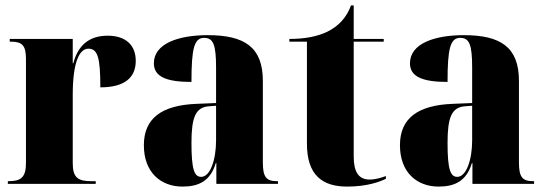

<svg xmlns="http://www.w3.org/2000/svg" viewBox="-20 -680 2017 710"><path d="M9 0H334V-10H317C268 -10 249 -24 249 -76V-329C249 -449 273 -500 307 -500C342 -500 351 -465 351 -357C437 -357 482 -390 482 -455C482 -513 445 -548 378 -548C311 -548 269 -514 251 -446H249V-536H16V-526H19C61 -526 76 -513 76 -463V-77C76 -24 57 -10 12 -10H9Z M655 10C714 10 758 -10 778 -77H780V0H1008V-10H1004C964 -10 952 -26 952 -80V-381C952 -506 884 -550 748 -550C640 -550 549 -519 549 -446C549 -397 594 -377 688 -377C688 -501 698 -540 735 -540C769 -540 779 -514 779 -430V-299L707 -296C577 -291 512 -242 512 -143C512 -42 575 10 655 10ZM724 -26C699 -26 688 -52 688 -151C688 -246 703 -283 752 -287L779 -289V-161C779 -88 757 -26 724 -26Z M1264 10C1337 10 1386 -8 1407 -19V-29C1383 -20 1363 -16 1347 -16C1307 -16 1288 -43 1288 -101V-526H1399V-536H1288V-660H1278C1262 -616 1233 -584 1191 -563C1154 -545 1107 -536 1050 -536V-526H1115V-149C1115 -31 1173 10 1264 10Z M1602 10C1661 10 1705 -10 1725 -77H1727V0H1955V-10H1951C1911 -10 1899 -26 1899 -80V-381C1899 -506 1831 -550 1695 -550C1587 -550 1496 -519 1496 -446C1496 -397 1541 -377 1635 -377C1635 -501 1645 -540 1682 -540C1716 -540 1726 -514 1726 -430V-299L1654 -296C1524 -291 1459 -242 1459 -143C1459 -42 1522 10 1602 10ZM1671 -26C1646 -26 1635 -52 1635 -151C1635 -246 1650 -283 1699 -287L1726 -289V-161C1726 -88 1704 -26 1671 -26Z"/></svg>

Font: Noto Serif Display Condensed Black
Style: Regular
Weight: 900
Width: 3
Designer: Monotype Design Team
Foundry: Monotype Imaging Inc.
Version: Version 2.009